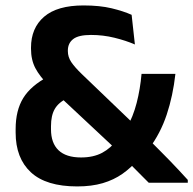

<svg xmlns="http://www.w3.org/2000/svg" viewBox="-20 -672 710 706"><path d="M527 0Q518 -9 503.5 -23.5Q489 -38 473 -54.2Q457 -70.5 442.8 -84.5Q428.5 -98.5 421 -106L403.5 -126L180.5 -334.5L160 -357Q126 -391 110 -421.5Q94 -452 94 -493V-496.5Q94 -569 142.2 -610.5Q190.5 -652 287 -652Q347 -652 390.5 -641.5Q434 -631 464 -617.5L476 -508.5Q442.5 -523 400.8 -533.2Q359 -543.5 314.5 -543.5Q268.5 -543.5 249 -528.2Q229.5 -513 229.5 -486V-484Q229.5 -462.5 242.2 -443.5Q255 -424.5 281 -399.5L478.5 -210L509.5 -177Q526 -160.5 542 -144.2Q558 -128 574 -112Q590 -96 606 -79.5Q622 -63 638 -45.8Q654 -28.5 670.5 -10.5V0ZM264 13.5Q149.5 13.5 93.5 -38.5Q37.5 -90.5 37.5 -184.5V-197.5Q37.5 -266 65.5 -311.5Q93.5 -357 158 -391L227 -310.5Q195.5 -295.5 181.5 -271.5Q167.5 -247.5 167.5 -208V-196.5Q167.5 -146 195.2 -119.5Q223 -93 278 -93Q323.5 -93 355.8 -110.2Q388 -127.5 411 -159L445.5 -200.5Q469.5 -243 482.5 -293.5Q495.5 -344 500.5 -400.5H625Q616 -319.5 593 -250.5Q570 -181.5 528 -125.5L489 -87Q462.5 -55.5 430.5 -33Q398.5 -10.5 357.8 1.5Q317 13.5 264 13.5Z"/></svg>

Font: Anek Tamil Medium SemiBold
Style: Regular
Weight: 600
Version: Version 1.003